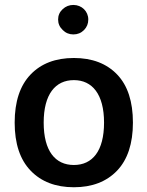

<svg xmlns="http://www.w3.org/2000/svg" viewBox="-20 -767 608 792"><path d="M284.7 -527.8C209 -527.8 149.4 -504.9 106 -459.5C62.5 -414.1 40.5 -347.7 40.5 -261.2C40.5 -174.8 62.5 -108.4 106.4 -63C149.9 -17.6 209.5 5.4 284.7 5.4C359.9 5.4 419.4 -17.6 462.9 -63C506.3 -108.4 528.3 -174.8 528.3 -261.2C528.3 -347.7 506.8 -414.1 463.4 -459.5C419.9 -504.9 360.4 -527.8 284.7 -527.8ZM284.7 -436.5C360.4 -436.5 409.2 -378.4 409.2 -261.2C409.2 -144 361.3 -86.4 284.7 -86.4C208 -86.4 160.2 -144 160.2 -261.2C160.2 -378.4 208.5 -436.5 284.7 -436.5ZM219.7 -686.5C219.7 -669.4 226.1 -655.3 238.8 -643.1C251 -630.9 265.6 -625 282.7 -625C299.8 -625 314.5 -630.9 326.7 -643.1C338.4 -655.3 344.2 -669.4 344.2 -686.5C344.2 -720.2 317.4 -746.6 282.7 -746.6C265.6 -746.6 251 -740.7 238.8 -729.5C226.1 -717.8 219.7 -703.6 219.7 -686.5Z"/></svg>

Font: Estedad SemiBold
Style: Regular
Weight: 600
Designer: Amin Abedi
Version: Version 7.3